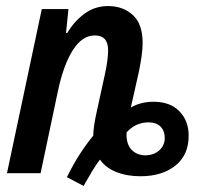

<svg xmlns="http://www.w3.org/2000/svg" viewBox="-20 -572 668 634"><path d="M201 13Q222 -30 244.5 -64.5Q267 -99 288 -124Q288 -137 290.5 -155Q293 -173 297 -192L326 -325Q331 -347 334 -368.5Q337 -390 337 -406Q337 -455 293 -455Q251 -455 220 -405.5Q189 -356 171 -270L114 0H3L118 -542H206L198 -463H202Q226 -503 260 -527.5Q294 -552 337 -552Q386 -552 418.5 -522.5Q451 -493 451 -430Q451 -410 447.5 -386Q444 -362 439 -337L412 -217Q445 -236 487 -236Q542 -236 572.5 -204.5Q603 -173 603 -124Q603 -60 559 -25Q515 10 444 10Q399 10 364 -4Q329 -18 310 -45Q297 -28 283.5 -5.5Q270 17 256 42ZM461 -59Q489 -60 506.5 -76Q524 -92 524 -116Q524 -140 510 -154Q496 -168 470 -168Q452 -168 434 -161Q416 -154 398 -135Q396 -97 414 -78Q432 -59 461 -59Z"/></svg>

Font: Noto Sans Condensed SemiBold
Style: Italic
Weight: 600
Width: 3
Italic angle: -12°
Designer: Monotype Design Team
Foundry: Monotype Imaging Inc.
Version: Version 2.013; ttfautohint (v1.8.4.7-5d5b)